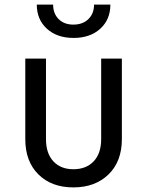

<svg xmlns="http://www.w3.org/2000/svg" viewBox="-20 -805 640 835"><path d="M299 10Q204 10 147 -46.5Q90 -103 90 -200V-550H180V-200Q180 -138 212 -103.5Q244 -69 299 -69Q355 -69 387.5 -103.5Q420 -138 420 -200V-550H510V-200Q510 -103 452 -46.5Q394 10 299 10ZM300 -640Q228 -640 184 -680Q140 -720 140 -785H211Q211 -746 235 -722Q259 -698 299 -698Q340 -698 364.5 -722Q389 -746 389 -785H460Q460 -720 416 -680Q372 -640 300 -640Z"/></svg>

Font: Liga JetBrainsMono Nerd Font
Style: Regular
Weight: 400
Designer: Philipp Nurullin, Konstantin Bulenkov
Foundry: JetBrains
Version: Version 2.225; ttfautohint (v1.8.3)